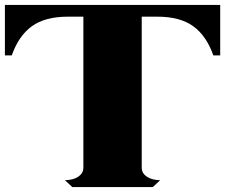

<svg xmlns="http://www.w3.org/2000/svg" viewBox="-30 -763 918 783"><path d="M868 -743V-537H840Q812 -617 758 -656Q704 -695 612 -695H548V-79Q548 -57 568 -43Q588 -29 623 -28L593 0H265L235 -28Q270 -29 290 -43Q310 -57 310 -79V-695H246Q154 -695 100 -656Q46 -617 18 -537H-10V-743Z"/></svg>

Font: FFF_Oezguer-Guendem
Style: Bold
Weight: 700
Designer: bBox Type GmbH
Foundry: bBox Type GmbH
Version: Version 1.004